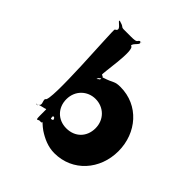

<svg xmlns="http://www.w3.org/2000/svg" viewBox="-215 -947 1113 1113"><g transform="rotate(45 341.5 -390.5)"><path d="M660 -256C660 -406 555 -528 405 -528C354 -528 363 -516 296 -495C278 -487 310 -474 269 -466C261 -466 310 -465 272 -465C268 -473 317 -490 279 -502C271 -502 317 -740 279 -740C271 -758 326 -785 298 -795C290 -795 335 -796 297 -796C279 -787 298 -777 242 -777H184C158 -777 175 -787 128 -796C120 -796 165 -795 127 -795C127 -785 184 -758 146 -740C138 -740 184 -170 146 -170C138 -152 173 -124 127 -114C119 -114 166 -112 128 -112C129 -121 204 -132 184 -132H256C258 -132 266 -124 264 -116C244 -108 248 -108 248 -156C248 -209 234 -227 214 -237C192 -237 192 -234 192 -130C192 -37 191 -50 209 -58C230 -58 228 -57 228 -64C232 -64 241 -51 268 -32C306 -7 352 15 405 15C555 15 660 -106 660 -256ZM472 -256C472 -186 424 -136 352 -136C283 -136 233 -186 233 -256C233 -327 286 -377 352 -377C419 -377 472 -327 472 -256Z"/></g></svg>

Font: Hussar Przerywany
Style: Regular
Weight: 400
Foundry: Cannot Into Space Fonts
Version: Version 0.982